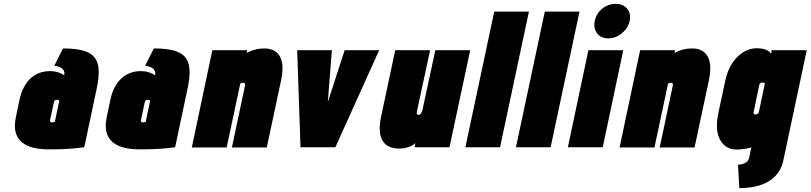

<svg xmlns="http://www.w3.org/2000/svg" viewBox="-20 -760 4184 991"><path d="M311 -371Q307 -375 297 -380Q287 -385 272 -389Q257 -393 238 -393Q211 -393 186 -384.5Q161 -376 140.5 -358Q120 -340 104.5 -312Q89 -284 81 -246L62 -156Q52 -108 61 -76Q70 -44 94.5 -24.5Q119 -5 154.5 3Q190 11 233 11Q253 11 272 10.5Q291 10 309.5 9.5Q328 9 345.5 7.5Q363 6 380.5 4Q398 2 415 0L480 -307Q492 -365 489 -404Q486 -443 465.5 -466.5Q445 -490 405 -500Q365 -510 305 -510L260 -420Q269 -420 279 -417Q289 -414 297.5 -408.5Q306 -403 310 -393.5Q314 -384 311 -371ZM286 -240 263 -131Q263 -131 262 -130.5Q261 -130 259.5 -130Q258 -130 256.5 -129.5Q255 -129 253 -128.5Q251 -128 249 -128Q246 -128 244 -128.5Q242 -129 240.5 -130.5Q239 -132 238.5 -134Q238 -136 238 -138L258 -232Q259 -235 260 -237.5Q261 -240 263 -241.5Q265 -243 267 -244Q269 -245 272 -245Q275 -245 277.5 -244.5Q280 -244 282.5 -243Q285 -242 286 -240Z M780 -371Q776 -375 766 -380Q756 -385 741 -389Q726 -393 707 -393Q680 -393 655 -384.5Q630 -376 609.5 -358Q589 -340 573.5 -312Q558 -284 550 -246L531 -156Q521 -108 530 -76Q539 -44 563.5 -24.5Q588 -5 623.5 3Q659 11 702 11Q722 11 741 10.5Q760 10 778.5 9.5Q797 9 814.5 7.5Q832 6 849.5 4Q867 2 884 0L949 -307Q961 -365 958 -404Q955 -443 934.5 -466.5Q914 -490 874 -500Q834 -510 774 -510L729 -420Q738 -420 748 -417Q758 -414 766.5 -408.5Q775 -403 779 -393.5Q783 -384 780 -371ZM755 -240 732 -131Q732 -131 731 -130.5Q730 -130 728.5 -130Q727 -130 725.5 -129.5Q724 -129 722 -128.5Q720 -128 718 -128Q715 -128 713 -128.5Q711 -129 709.5 -130.5Q708 -132 707.5 -134Q707 -136 707 -138L727 -232Q728 -235 729 -237.5Q730 -240 732 -241.5Q734 -243 736 -244Q738 -245 741 -245Q744 -245 746.5 -244.5Q749 -244 751.5 -243Q754 -242 755 -240Z M1245 -320 1177 1H1357L1431 -346Q1439 -385 1438 -413Q1437 -441 1429 -459.5Q1421 -478 1408 -489Q1395 -500 1379.5 -505Q1364 -510 1347 -510Q1322 -510 1303 -505.5Q1284 -501 1271.5 -495.5Q1259 -490 1253 -486L1256 -501H1076L970 1H1150L1220 -328Q1223 -330 1225.5 -331Q1228 -332 1230.5 -332.5Q1233 -333 1235 -333Q1238 -333 1240 -332Q1242 -331 1243.5 -329Q1245 -327 1245.5 -325Q1246 -323 1245 -320Z M1514 -501 1531 0H1711L1937 -501H1759L1672 -233L1693 -501Z M2124 -21 2120 0H2300L2407 -501H2227L2160 -190Q2159 -185 2157 -181Q2155 -177 2152 -173.5Q2149 -170 2145.5 -168.5Q2142 -167 2139 -167Q2136 -167 2133.5 -169Q2131 -171 2131 -175Q2131 -179 2132 -185L2200 -501H2020L1947 -158Q1939 -119 1940 -91Q1941 -63 1949.5 -44Q1958 -25 1971.5 -14Q1985 -3 2003 2Q2021 7 2040 7Q2057 7 2073 3.5Q2089 0 2102.5 -6.5Q2116 -13 2124 -21Z M2382 0H2561L2710 -700H2531Z M2643 0H2822L2971 -700H2792Z M2911 0H3091L3197 -501H3017ZM3158 -740Q3119 -740 3088.5 -715.5Q3058 -691 3050 -652Q3042 -615 3061.5 -588.5Q3081 -562 3120 -562Q3158 -562 3190 -588.5Q3222 -615 3230 -652Q3238 -691 3217 -715.5Q3196 -740 3158 -740Z M3453 -320 3385 1H3565L3639 -346Q3647 -385 3646 -413Q3645 -441 3637 -459.5Q3629 -478 3616 -489Q3603 -500 3587.5 -505Q3572 -510 3555 -510Q3530 -510 3511 -505.5Q3492 -501 3479.5 -495.5Q3467 -490 3461 -486L3464 -501H3284L3178 1H3358L3428 -328Q3431 -330 3433.5 -331Q3436 -332 3438.5 -332.5Q3441 -333 3443 -333Q3446 -333 3448 -332Q3450 -331 3451.5 -329Q3453 -327 3453.5 -325Q3454 -323 3453 -320Z M4024 64 4144 -501H3963L3960 -483Q3952 -494 3940.5 -500Q3929 -506 3915 -508.5Q3901 -511 3885 -511Q3850 -511 3817 -491Q3784 -471 3759.5 -434Q3735 -397 3724 -346L3688 -178Q3669 -86 3697.5 -37Q3726 12 3782 12Q3791 12 3801.5 11Q3812 10 3822.5 8.5Q3833 7 3842.5 5Q3852 3 3858 0L3847 53Q3845 63 3839 70.5Q3833 78 3824.5 82Q3816 86 3807 88Q3798 90 3789 90L3796 211Q3854 211 3901.5 196.5Q3949 182 3981 149.5Q4013 117 4024 64ZM3928 -330 3896 -178Q3896 -177 3894.5 -175.5Q3893 -174 3890.5 -172.5Q3888 -171 3885 -170Q3882 -169 3878 -169Q3874 -169 3872 -171Q3870 -173 3869.5 -176Q3869 -179 3870 -182L3899 -322Q3900 -326 3901.5 -328Q3903 -330 3905 -331.5Q3907 -333 3909.5 -333.5Q3912 -334 3914 -334Q3916 -334 3918.5 -333.5Q3921 -333 3923 -332Q3925 -331 3926.5 -330.5Q3928 -330 3928 -330Z"/></svg>

Font: Advent Pro Black
Style: Italic
Weight: 900
Italic angle: -12°
Version: Version 3.000